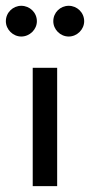

<svg xmlns="http://www.w3.org/2000/svg" viewBox="-41 -636 308 656"><path d="M31.7 -511.2C60.5 -511.2 85 -535.2 85 -563.5C85 -593.3 60.5 -616.2 31.7 -616.2C3.4 -616.2 -21 -593.3 -21 -563.5C-21 -535.2 3.4 -511.2 31.7 -511.2ZM193.8 -511.2C222.2 -511.2 246.6 -535.2 246.6 -563.5C246.6 -593.3 222.2 -616.2 193.8 -616.2C165 -616.2 141.1 -593.3 141.1 -563.5C141.1 -535.2 165 -511.2 193.8 -511.2ZM70.8 0H154.3V-404.3H70.8Z"/></svg>

Font: Now Medium
Style: Regular
Weight: 500
Designer: Alfredo Marco Pradil
Foundry: Alfredo Marco Pradil
Version: Version 1.200;hotconv 1.0.109;makeotfexe 2.5.65596